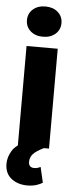

<svg xmlns="http://www.w3.org/2000/svg" viewBox="-62 -777 400 1012"><g transform="rotate(5 137.5 -271.0)"><path d="M55.2 -528.3V-2.4C41 7.8 30.8 19 23.9 30.8C10.7 52.7 3.9 75.2 3.9 99.1C3.9 133.3 15.6 159.2 38.6 177.2C61.5 194.8 89.8 203.6 122.6 203.6C162.1 203.6 187.5 191.9 203.6 182.1L184.6 100.1C176.3 104 168 108.9 150.9 108.9C129.4 108.9 121.6 95.7 121.6 78.6C121.6 45.9 140.6 25.9 192.9 0H220.2V-528.3ZM45.4 -664.6C45.4 -641.1 53.7 -622.1 70.8 -606.9C87.9 -591.8 109.9 -584.5 136.7 -584.5C163.6 -584.5 185.5 -591.8 202.6 -606.9C219.7 -622.1 228 -641.1 228 -664.6C228 -688 219.7 -707 202.6 -722.2C185.5 -737.3 163.6 -744.6 136.7 -744.6C109.9 -744.6 87.9 -737.3 70.8 -722.2C53.7 -707 45.4 -688 45.4 -664.6Z"/></g></svg>

Font: Vazirmatn Black
Style: Regular
Weight: 900
Designer: Saber Rastikerdar
Foundry: Saber Rastikerdar
Version: Version 33.003